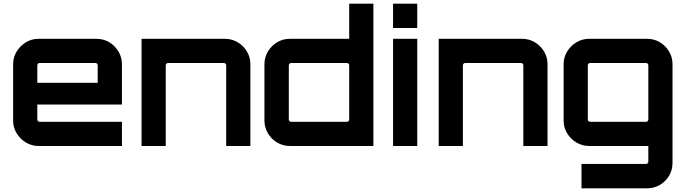

<svg xmlns="http://www.w3.org/2000/svg" viewBox="-20 -790 3712 1039"><path d="M188.5 0Q151.1 0 120 -18.9Q88.8 -37.8 69.9 -69Q51 -100.1 51 -137.5V-442.5Q51 -479.9 69.9 -511Q88.8 -542.2 120 -561.1Q151.1 -580 188.5 -580H502.1Q540.5 -580 571.6 -561.2Q602.6 -542.3 621.3 -511Q639.9 -479.6 639.9 -442.5V-224.2H181.9V-143.1Q181.9 -138.1 185.5 -134.5Q189.1 -130.9 194.1 -130.9H639.9V0H188.5ZM181.9 -342H508.7V-436.9Q508.7 -441.9 505.1 -445.5Q501.5 -449.1 496.6 -449.1H194.1Q189.1 -449.1 185.5 -445.5Q181.9 -441.9 181.9 -436.9Z M746 0V-580H1197.4Q1235 -580 1266.4 -561.1Q1297.8 -542.2 1316.4 -511Q1334.9 -479.9 1334.9 -442.5V0H1204V-436.9Q1204 -441.9 1200.4 -445.5Q1196.8 -449.1 1191.9 -449.1H889.4Q884.4 -449.1 880.7 -445.5Q876.9 -441.9 876.9 -436.9V0Z M1548.9 0Q1510.4 0 1479.4 -18.8Q1448.3 -37.7 1429.6 -69Q1411 -100.4 1411 -137.5V-442.5Q1411 -479.9 1429.6 -511Q1448.1 -542.2 1479.3 -561.1Q1510.4 -580 1548.9 -580H1869.7V-770H2000.6V0H1548.9ZM1555.1 -130.9H1857.6Q1862.5 -130.9 1866.1 -134.5Q1869.7 -138.1 1869.7 -143.1V-436.9Q1869.7 -441.9 1866.1 -445.5Q1862.5 -449.1 1857.6 -449.1H1555.1Q1550.1 -449.1 1546.5 -445.5Q1542.9 -441.9 1542.9 -436.9V-143.1Q1542.9 -138.1 1546.5 -134.5Q1550.1 -130.9 1555.1 -130.9Z M2107 0V-580H2237.9V0ZM2107 -638.4V-770H2237.9V-638.4Z M2354 0V-580H2805.4Q2843 -580 2874.4 -561.1Q2905.8 -542.2 2924.4 -511Q2942.9 -479.9 2942.9 -442.5V0H2812V-436.9Q2812 -441.9 2808.4 -445.5Q2804.8 -449.1 2799.9 -449.1H2497.4Q2492.4 -449.1 2488.7 -445.5Q2484.9 -441.9 2484.9 -436.9V0Z M3126.7 229V97.1H3476.3Q3481.2 97.1 3484.8 93.5Q3488.4 89.9 3488.4 84.9V0H3168.2Q3130.5 0 3099.1 -18.8Q3067.7 -37.7 3048.8 -69Q3030 -100.4 3030 -137.5V-442.5Q3030 -479.9 3048.9 -511Q3067.8 -542.2 3099.2 -561.1Q3130.6 -580 3168.2 -580H3481.8Q3520.2 -580 3551.4 -561.1Q3582.5 -542.2 3600.9 -511Q3619.3 -479.9 3619.3 -442.5V91.1Q3619.3 129.6 3601 160.6Q3582.7 191.7 3551.3 210.4Q3519.9 229 3481.8 229ZM3173.1 -130.9H3476.3Q3481.2 -130.9 3484.8 -134.5Q3488.4 -138.1 3488.4 -143.1V-436.9Q3488.4 -441.9 3484.8 -445.5Q3481.2 -449.1 3476.3 -449.1H3173.1Q3168.1 -449.1 3164.5 -445.5Q3160.9 -441.9 3160.9 -436.9V-143.1Q3160.9 -138.1 3164.5 -134.5Q3168.1 -130.9 3173.1 -130.9Z"/></svg>

Font: Orbitron
Style: Regular
Weight: 400
Designer: Matt McInerney
Foundry: The League of Moveable Type
Version: Version 2.001